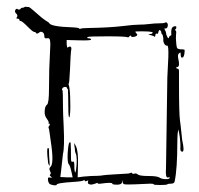

<svg xmlns="http://www.w3.org/2000/svg" viewBox="-20 -800 598 576"><path d="M55 -780Q59 -779 66 -779Q69 -779 89 -761Q108 -744 116 -739Q127 -733 128 -730Q135 -720 197 -718Q218 -717 218 -714L219 -713Q225 -716 245 -716Q309 -717 350 -722Q382 -726 396 -726Q412 -726 428 -728Q444 -730 457 -730Q473 -730 475 -732Q478 -734 480.5 -732Q483 -730 483.5 -726Q484 -722 482 -718Q479 -713 475 -715L473 -714Q473 -713 474 -712Q474 -711 476 -707.5Q478 -704 478 -702Q478 -697 482 -689Q486 -682 487 -688Q489 -693 491 -693Q494 -693 494 -696Q492 -716 500 -720Q510 -724 509 -717Q509 -715 507 -713Q503 -709 506 -709Q510 -709 508 -695Q507 -686 509 -667Q510 -657 512 -655Q514 -653 521 -652Q524 -652 528 -652L533 -651Q534 -651 534 -647Q534 -643 533 -637.5Q532 -632 530 -629Q523 -623 522 -635Q522 -642 521.5 -642.5Q521 -643 517 -640Q512 -636 515 -623Q520 -602 513 -599Q512 -598 511 -599Q509 -600 509 -597Q509 -594 513 -594Q517 -594 517 -586V-569V-549Q517 -458 520 -438Q521 -434 526 -385Q526 -382 528 -372.5Q530 -363 530 -360Q532 -345 527 -345Q521 -345 521 -354Q522 -368 519.5 -388Q517 -408 514 -411V-406Q513 -402 512.5 -393.5Q512 -385 512 -375Q512 -293 504 -256Q503 -249 493 -249Q484 -249 482 -247Q480 -245 460.5 -245Q441 -245 441 -247Q441 -249 431 -249Q425 -249 385 -247Q359 -246 354 -247Q349 -248 348 -253L347 -260L346 -253Q345 -246 331 -246Q317 -246 317 -249Q317 -254 282 -249Q273 -248 273 -250Q274 -252 270 -251Q269 -250 265 -249Q255 -245 248.5 -247Q242 -249 244 -255Q245 -259 244.5 -259Q244 -259 240 -257Q234 -255 234 -258Q234 -262 231 -259Q229 -256 197 -254Q150 -251 150 -246Q150 -244 145.5 -244Q141 -244 135.5 -245.5Q130 -247 128 -249Q123 -256 124 -265Q124 -269 132 -267H137Q136 -267 133 -270Q127 -275 131 -277Q134 -279 130 -287Q126 -295 131 -299Q143 -308 132 -378Q132 -380 129 -400Q127 -415 126 -416Q124 -418 128 -423Q131 -429 128 -429Q124 -429 126 -432Q127 -435 121 -443Q113 -453 114 -467Q115 -482 121 -486Q127 -490 127 -535Q127 -595 130 -643Q131 -658 131 -666Q131 -674 130 -679Q129 -684 126.5 -685Q124 -686 120 -685Q113 -684 113 -691Q113 -700 108 -703Q103 -707 97 -702Q91 -697 88 -701Q86 -705 83 -704Q79 -704 63 -720Q46 -737 42 -737Q38 -737 38 -741Q38 -744 32 -744Q27 -744 31 -749Q34 -754 29 -759Q23 -764 26 -770Q29 -776 34 -772Q38 -769 43 -775Q44 -777 50 -777Q55 -779 55 -780ZM460 -709V-710Q456 -710 455 -703Q454 -697 450 -699Q448 -700 447 -698Q446 -696 446 -693Q445 -689 444 -689Q443 -692 434 -694Q426 -696 425 -697L430 -698Q437 -698 438 -702Q438 -704 435 -704Q427 -706 406.5 -706Q386 -706 386 -705Q386 -703 390 -699Q394 -695 389 -692Q384 -689 378.5 -689Q373 -689 373 -693Q372 -694 369 -692Q366 -687 363 -688Q359 -691 302.5 -691Q246 -691 243 -689Q239 -685 247 -685Q250 -685 252 -683.5Q254 -682 253 -681Q252 -678 216 -679L180 -680V-667Q181 -657 183 -657Q187 -661 191 -660Q196 -659 193 -646Q192 -640 190 -591Q188 -549 186 -549Q185 -548 186 -546Q187 -545 188.5 -534.5Q190 -524 190.5 -509.5Q191 -495 191 -481Q191 -467 190 -457.5Q189 -448 188 -448Q185 -448 185 -475Q185 -488 184.5 -511.5Q184 -535 183 -534Q182 -533 181.5 -533.5Q181 -534 181 -536Q181 -538 178 -539Q175 -540 171.5 -538.5Q168 -537 167 -535Q165 -530 167 -530Q169 -530 169 -476Q169 -460 171 -422Q174 -358 169 -339Q168 -333 163 -285L161 -269L180 -268H198L194 -286Q190 -304 186 -308Q182 -312 183 -340Q185 -369 188 -372Q192 -376 192 -369Q193 -357 193 -326Q193 -318 194 -316Q195 -314 198 -315Q201 -316 202 -313.5Q203 -311 203 -303Q203 -285 206 -282L208 -289Q213 -327 207 -340Q205 -344 205 -348Q205 -352 203 -364V-371Q204 -370 208 -361Q215 -346 214 -307L213 -268L221 -269Q224 -270 253 -272Q259 -272 272 -272.5Q285 -273 288 -274Q292 -275 325 -277Q353 -279 359 -279Q367 -279 371 -281Q375 -283 376 -281Q378 -277 383 -279Q388 -281 393 -277Q398 -272 425 -272Q452 -272 459 -267Q465 -263 476 -262.5Q487 -262 489 -266Q491 -268 489 -268Q488 -268 486 -268Q479 -265 478 -276Q477 -281 478 -295Q478 -309 482 -567Q482 -569 485 -629Q486 -663 482 -663Q477 -662 473 -668.5Q469 -675 470 -685L468 -695L464 -700V-702Q463 -709 460 -709ZM124 -356Q127 -356 127 -350Q127 -335 128 -323Q130 -305 128 -302L125 -309Q124 -311 124 -315Q119 -356 124 -356Z"/></svg>

Font: Strokes
Style: Regular
Weight: 400
Version: Version 1.0